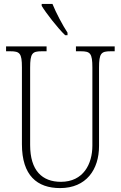

<svg xmlns="http://www.w3.org/2000/svg" viewBox="-20 -951 618 981"><path d="M313 -771H325V-784C300 -822 266 -886 248 -931H193V-921C214 -886 275 -807 313 -771ZM287 10C421 10 486 -85 486 -205V-605C486 -679 497 -689 545 -689H566V-714H368V-689H393C441 -689 452 -679 452 -606V-207C452 -113 406 -22 291 -22C196 -22 134 -79 134 -210V-605C134 -679 145 -689 193 -689H218V-714H11V-689H33C81 -689 92 -679 92 -607V-214C92 -54 170 10 287 10Z"/></svg>

Font: Noto Serif Thai Condensed ExtraLight
Style: Regular
Weight: 200
Width: 3
Designer: Monotype Design Team
Foundry: Monotype Imaging Inc.
Version: Version 2.002